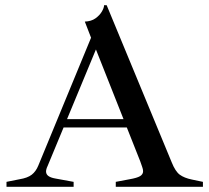

<svg xmlns="http://www.w3.org/2000/svg" viewBox="-20 -718 805 738"><path d="M5 0V-19L55 -29Q86 -34 102 -46.5Q118 -59 127 -81L330 -573L306 -635Q331 -636 347 -647.5Q363 -659 371.5 -673.5Q380 -688 380 -698H390L640 -94Q654 -59 671 -46.5Q688 -34 717 -28L760 -19V0H425V-19L478 -29Q507 -34 518.5 -41Q530 -48 530 -60Q530 -67 526.5 -76.5Q523 -86 519 -98L338 -555H360L163 -80Q160 -74 158.5 -68.5Q157 -63 157 -59Q157 -48 166 -41.5Q175 -35 192 -32L263 -19V0ZM224 -228 219 -260H509V-228Z"/></svg>

Font: Ibarra Real Nova Medium
Style: Regular
Weight: 500
Designer: Jose Maria Ribagorda & Octavio Pardo
Foundry: Jose Maria Ribagorda
Version: Version 2.000